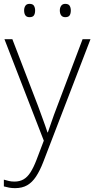

<svg xmlns="http://www.w3.org/2000/svg" viewBox="-23 -733 489 995"><path d="M0 -530H41L174 -184Q185 -153 194.5 -128Q204 -103 211 -82.5Q218 -62 223 -47H225Q233 -69 244.5 -103Q256 -137 273 -181L405 -530H446L201 107Q184 151 164 181.5Q144 212 118 227Q92 242 55 242Q39 242 25 239.5Q11 237 -3 233V198Q11 202 23.5 205Q36 208 52 208Q79 208 99 196.5Q119 185 135 160Q151 135 166 96L204 -4ZM102 -679Q102 -693 108.5 -703Q115 -713 130 -713Q147 -713 153 -703Q159 -693 159 -679Q159 -663 153 -653.5Q147 -644 130 -644Q115 -644 108.5 -653.5Q102 -663 102 -679ZM287 -679Q287 -693 294 -703Q301 -713 315 -713Q332 -713 338 -703Q344 -693 344 -679Q344 -663 338 -653.5Q332 -644 315 -644Q301 -644 294 -653.5Q287 -663 287 -679Z"/></svg>

Font: Noto Sans Khmer ExtraLight
Style: Regular
Weight: 250
Version: Version 2.003